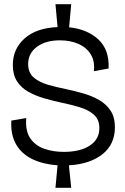

<svg xmlns="http://www.w3.org/2000/svg" viewBox="-20 -788 594 914"><path d="M244 106 254 -1Q185 -6 134 -30.5Q83 -55 56.5 -101Q30 -147 34 -214L105 -226Q100 -164 124.5 -129Q149 -94 191.5 -79.5Q234 -65 283 -65Q362 -65 407.5 -95Q453 -125 453 -178Q453 -219 427 -242Q401 -265 359.5 -277.5Q318 -290 274 -299Q232 -308 190.5 -320Q149 -332 115 -351Q81 -370 61 -401Q41 -432 41 -479Q41 -555 97 -605Q153 -655 254 -659L244 -768H319L309 -658Q396 -649 448.5 -600Q501 -551 497 -462L427 -449Q432 -497 412 -529.5Q392 -562 353.5 -579Q315 -596 265 -596Q197 -596 155.5 -565Q114 -534 114 -483Q114 -442 140 -419.5Q166 -397 207 -385Q248 -373 293 -364Q336 -355 377.5 -343Q419 -331 452.5 -311.5Q486 -292 506.5 -261Q527 -230 527 -182Q527 -101 468 -54Q409 -7 308 -1L319 106Z"/></svg>

Font: Bricolage Grotesque 48pt Light
Style: Regular
Weight: 300
Designer: Mathieu Triay
Foundry: Atelier Triay
Version: Version 1.000; ttfautohint (v1.8.4.7-5d5b);gftools[0.9.32]